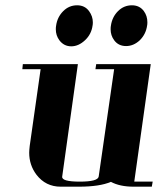

<svg xmlns="http://www.w3.org/2000/svg" viewBox="-20 -702 594 722"><path d="M64 -441.9 65.9 -460.9H272.9L213.9 -38.1Q210.9 -19 279.8 -19Q348.1 -19 351.1 -38.1L409.2 -441.9H338.9L341.8 -460.9H546.9L484.9 -19H554.2L550.8 0H481.9Q431.2 0 397 -18.1Q354.5 0 276.9 0H208Q151.9 0 117.2 -44.9Q89.8 -81.1 89.8 -127.9Q89.8 -136.2 91.8 -153.8L132.8 -441.9ZM189.9 -591.8Q189.9 -600.1 190.9 -605Q195.3 -637.7 217.8 -660.2Q239.7 -682.1 270 -682.1Q298.8 -682.1 314.9 -660.2Q329.1 -640.6 329.1 -618.2Q329.1 -609.9 328.1 -606Q323.7 -573.2 299.8 -550.8Q275.4 -527.8 248 -527.8Q220.2 -527.8 203.1 -550.8Q189.9 -568.8 189.9 -591.8ZM396 -591.8Q396 -601.1 397 -605Q401.4 -637.7 423.8 -660.2Q445.8 -682.1 476.1 -682.1Q504.9 -682.1 521 -660.2Q534.2 -642.1 534.2 -618.2Q534.2 -609.9 533.2 -606Q528.8 -573.7 505.9 -550.8Q482.4 -528.8 454.1 -528.8Q425.3 -528.8 409.2 -550.8Q396 -568.8 396 -591.8Z"/></svg>

Font: Hjet
Style: Italic
Weight: 400
Designer: T. Christopher White
Version: Version 1.2